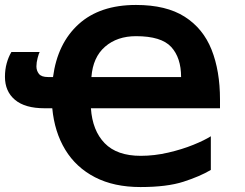

<svg xmlns="http://www.w3.org/2000/svg" viewBox="-20 -745 988 775"><path d="M529 -725Q651 -725 725.5 -677.5Q800 -630 834 -544.5Q868 -459 868 -343V-308H347Q353 -218 402.5 -167Q452 -116 548 -116Q603 -116 659 -129Q715 -142 760.5 -160.5Q806 -179 831 -195V-59Q787 -33 720.5 -11.5Q654 10 547 10Q440 10 363.5 -29.5Q287 -69 243.5 -140.5Q200 -212 191 -308H160Q81 -308 40.5 -342Q0 -376 0 -435Q0 -464 7 -489.5Q14 -515 26 -535H140Q137 -530 132 -511.5Q127 -493 127 -477Q127 -460 137 -447Q147 -434 174 -434H194Q212 -570 297.5 -647.5Q383 -725 529 -725ZM529 -599Q453 -599 404 -556.5Q355 -514 349 -434H711Q711 -512 671 -555.5Q631 -599 529 -599Z"/></svg>

Font: Noto Sans IKEA
Style: Bold
Weight: 600
Designer: Monotype Design Team
Foundry: Monotype Imaging Inc.
Version: Version 2.001